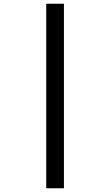

<svg xmlns="http://www.w3.org/2000/svg" viewBox="-20 -778 591 1030"><path d="M228 -758H323V232H228Z"/></svg>

Font: Noto Sans Bassa Vah SemiBold
Style: Regular
Weight: 600
Designer: Monotype Design Team
Foundry: Monotype Imaging Inc.
Version: Version 2.002; ttfautohint (v1.8.4.7-5d5b)